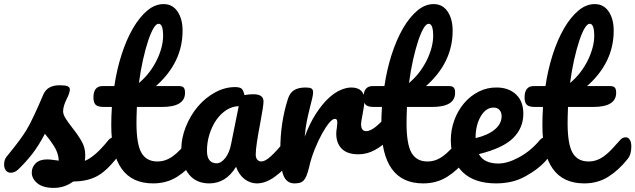

<svg xmlns="http://www.w3.org/2000/svg" viewBox="-28 -893 3101 937"><path d="M234 24Q182 24 154.5 1.5Q127 -21 127 -51Q127 -77 146 -96Q165 -115 202 -115Q215 -115 232.5 -112.5Q250 -110 259 -109Q257 -147 235 -181Q213 -215 191 -240Q160 -181 129.5 -142Q99 -103 63 -68Q45 -50 25 -50Q9 -50 0.5 -61.5Q-8 -73 -8 -90Q-8 -112 3 -127L16 -143Q71 -210 99 -255Q117 -284 139.5 -332.5Q162 -381 184 -433Q204 -477 263 -477Q291 -477 302 -472Q313 -467 313 -456Q313 -450 309 -437Q305 -424 298 -411Q280 -375 280 -350Q280 -335 291 -317Q302 -299 323 -272Q356 -230 372 -200.5Q388 -171 388 -136Q388 -131 387.5 -124Q387 -117 386 -108Q436 -128 501 -209Q513 -223 528 -223Q541 -223 548.5 -211Q556 -199 556 -178Q556 -139 537 -116Q486 -53 441 -31Q396 -8 329 -7Q287 24 234 24Z M921 -223Q934 -223 941.5 -211Q949 -199 949 -178Q949 -138 930 -116Q887 -62 836 -30Q785 2 719 2Q515 2 515 -282Q515 -326 518 -371H479Q449 -371 438.5 -382Q428 -393 428 -417Q428 -473 473 -473H530Q542 -554 565.5 -627Q589 -700 621 -755Q653 -810 691.5 -842Q730 -874 773 -873Q815 -872 839 -836Q863 -800 863 -743Q863 -588 733 -473H845Q861 -473 868 -466Q875 -459 875 -440Q875 -371 762 -371H640Q639 -346 638.5 -326.5Q638 -307 638 -293Q638 -189 662.5 -147Q687 -105 740 -105Q761 -105 779.5 -111.5Q798 -118 816 -131Q834 -144 852.5 -163.5Q871 -183 894 -209Q906 -223 921 -223ZM746 -777Q734 -777 721 -755Q708 -733 695 -694Q682 -655 670 -602Q658 -549 650 -488Q680 -513 702 -542.5Q724 -572 738.5 -602.5Q753 -633 760.5 -662.5Q768 -692 768 -718Q768 -777 746 -777Z M993 2Q930 2 894.5 -41.5Q859 -85 857 -158Q856 -217 878.5 -273.5Q901 -330 938 -373.5Q975 -417 1023.5 -443Q1072 -469 1123 -468Q1145 -467 1152.5 -459Q1160 -451 1165 -429Q1184 -433 1209 -433Q1258 -433 1258 -398Q1258 -377 1243 -298Q1232 -240 1226 -200.5Q1220 -161 1220 -138Q1220 -123 1227.5 -114Q1235 -105 1247 -105Q1266 -105 1293 -129.5Q1320 -154 1366 -209Q1378 -223 1393 -223Q1406 -223 1413.5 -211Q1421 -199 1421 -178Q1421 -138 1402 -116Q1360 -65 1314.5 -31.5Q1269 2 1226 2Q1193 2 1165.5 -19Q1138 -40 1124 -79Q1098 -37 1065.5 -17.5Q1033 2 993 2ZM1029 -96Q1051 -96 1071.5 -122Q1092 -148 1100 -191L1137 -375Q1105 -374 1077 -356Q1049 -338 1028 -308Q1007 -278 994.5 -238.5Q982 -199 982 -157Q982 -126 994.5 -111Q1007 -96 1029 -96Z M1409 2Q1371 2 1355.5 -36.5Q1340 -75 1340 -163Q1340 -295 1377 -410Q1386 -439 1406.5 -452.5Q1427 -466 1464 -466Q1484 -466 1492 -461Q1500 -456 1500 -442Q1500 -425 1485 -370Q1480 -350 1476 -332.5Q1472 -315 1469 -300Q1466 -285 1463.5 -266.5Q1461 -248 1459 -226Q1484 -292 1513.5 -337.5Q1543 -383 1573 -411.5Q1603 -440 1632.5 -453Q1662 -466 1686 -466Q1751 -466 1751 -401Q1751 -387 1742 -338Q1738 -318 1736 -305.5Q1734 -293 1734 -288Q1734 -253 1759 -253Q1787 -253 1831 -297Q1844 -310 1858 -310Q1871 -310 1878.5 -298.5Q1886 -287 1886 -268Q1886 -232 1866 -210Q1838 -181 1800.5 -160.5Q1763 -140 1721 -140Q1667 -140 1640 -167Q1613 -194 1613 -240Q1613 -255 1616 -270Q1617 -280 1617.5 -286.5Q1618 -293 1618 -297Q1618 -313 1607 -313Q1596 -314 1579 -294Q1562 -274 1543.5 -240.5Q1525 -207 1507.5 -163.5Q1490 -120 1480 -75Q1474 -51 1468 -36Q1462 -21 1454 -12.5Q1446 -4 1435 -1Q1424 2 1409 2Z M2239 -223Q2252 -223 2259.5 -211Q2267 -199 2267 -178Q2267 -138 2248 -116Q2205 -62 2154 -30Q2103 2 2037 2Q1833 2 1833 -282Q1833 -326 1836 -371H1797Q1767 -371 1756.5 -382Q1746 -393 1746 -417Q1746 -473 1791 -473H1848Q1860 -554 1883.5 -627Q1907 -700 1939 -755Q1971 -810 2009.5 -842Q2048 -874 2091 -873Q2133 -872 2157 -836Q2181 -800 2181 -743Q2181 -588 2051 -473H2163Q2179 -473 2186 -466Q2193 -459 2193 -440Q2193 -371 2080 -371H1958Q1957 -346 1956.5 -326.5Q1956 -307 1956 -293Q1956 -189 1980.5 -147Q2005 -105 2058 -105Q2079 -105 2097.5 -111.5Q2116 -118 2134 -131Q2152 -144 2170.5 -163.5Q2189 -183 2212 -209Q2224 -223 2239 -223ZM2064 -777Q2052 -777 2039 -755Q2026 -733 2013 -694Q2000 -655 1988 -602Q1976 -549 1968 -488Q1998 -513 2020 -542.5Q2042 -572 2056.5 -602.5Q2071 -633 2078.5 -662.5Q2086 -692 2086 -718Q2086 -777 2064 -777Z M2633 -223Q2646 -223 2653.5 -211Q2661 -199 2661 -178Q2661 -138 2642 -116Q2604 -70 2537 -33Q2503 -14 2467 -6Q2431 2 2393 2Q2287 2 2230 -53Q2173 -108 2172 -208Q2172 -259 2189 -306Q2206 -353 2236.5 -389Q2267 -425 2308.5 -446Q2350 -467 2398 -466Q2456 -465 2491 -431.5Q2526 -398 2526 -338Q2526 -269 2476.5 -219.5Q2427 -170 2309 -141Q2334 -95 2404 -95Q2450 -95 2506 -126Q2563 -157 2606 -209Q2618 -223 2633 -223ZM2381 -368Q2343 -368 2318 -325Q2293 -282 2293 -221V-219Q2353 -233 2386.5 -261Q2420 -289 2420 -326Q2420 -345 2409.5 -356.5Q2399 -368 2381 -368Z M3025 -223Q3038 -223 3045.5 -211Q3053 -199 3053 -178Q3053 -138 3034 -116Q2991 -62 2940 -30Q2889 2 2823 2Q2619 2 2619 -282Q2619 -326 2622 -371H2583Q2553 -371 2542.5 -382Q2532 -393 2532 -417Q2532 -473 2577 -473H2634Q2646 -554 2669.5 -627Q2693 -700 2725 -755Q2757 -810 2795.5 -842Q2834 -874 2877 -873Q2919 -872 2943 -836Q2967 -800 2967 -743Q2967 -588 2837 -473H2949Q2965 -473 2972 -466Q2979 -459 2979 -440Q2979 -371 2866 -371H2744Q2743 -346 2742.5 -326.5Q2742 -307 2742 -293Q2742 -189 2766.5 -147Q2791 -105 2844 -105Q2865 -105 2883.5 -111.5Q2902 -118 2920 -131Q2938 -144 2956.5 -163.5Q2975 -183 2998 -209Q3010 -223 3025 -223ZM2850 -777Q2838 -777 2825 -755Q2812 -733 2799 -694Q2786 -655 2774 -602Q2762 -549 2754 -488Q2784 -513 2806 -542.5Q2828 -572 2842.5 -602.5Q2857 -633 2864.5 -662.5Q2872 -692 2872 -718Q2872 -777 2850 -777Z"/></svg>

Font: Lebkuchenwelt
Style: Regular
Weight: 400
Designer: Vernon Adams
Foundry: Gereon Berster
Version: Version 1.000;PS 001.001;hotconv 1.0.56 